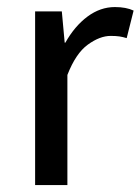

<svg xmlns="http://www.w3.org/2000/svg" viewBox="-20 -535 406 555"><path d="M81.5 0V-502H158.7L167 -411.6H168.9Q195.8 -459.5 232.9 -487.1Q270 -514.6 312 -514.6Q344.7 -514.6 366.2 -504.4L346.2 -424.8Q335 -428.2 325.2 -429.7Q315.4 -431.2 299.8 -431.2Q268.6 -431.2 233.9 -406Q199.2 -380.9 174.8 -318.4V0Z"/></svg>

Font: Akatab Medium
Style: Regular
Weight: 500
Designer: SIL Global
Foundry: SIL Global
Version: Version 4.100